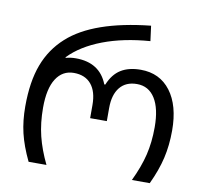

<svg xmlns="http://www.w3.org/2000/svg" viewBox="-84 -861 1017 952"><g transform="rotate(10 425.0 -385.0)"><path d="M56 -268Q56 -393 88.5 -479Q121 -565 188 -625Q315 -740 601 -770L611 -694Q477 -684 374.5 -645Q272 -606 211 -543V-539Q235 -546 262 -546Q383 -546 423 -443H428Q450 -497 489.5 -521.5Q529 -546 589 -546Q685 -546 739.5 -474Q794 -402 794 -276Q794 -201 779 -136.5Q764 -72 730 0H640Q675 -73 690.5 -137Q706 -201 706 -277Q706 -371 674 -422Q642 -473 583 -473Q527 -473 497 -436Q467 -399 467 -332V-266H383V-332Q383 -400 352.5 -436.5Q322 -473 265 -473Q208 -473 176 -423Q144 -373 144 -277Q144 -200 160 -135Q176 -70 210 0H120Q85 -73 70.5 -134.5Q56 -196 56 -268Z"/></g></svg>

Font: Noto Sans Georgian
Style: Regular
Weight: 400
Designer: Monotype Design team
Foundry: Monotype Imaging Inc.
Version: Version 1.000